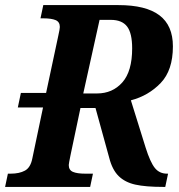

<svg xmlns="http://www.w3.org/2000/svg" viewBox="-37 -734 702 754"><path d="M-6 -52H5Q39 -52 61 -64Q83 -76 90 -112L132 -312H33L45 -369H144L192 -594Q198 -621 198 -628Q198 -648 181.5 -655Q165 -662 133 -662H122L133 -714H428Q536 -714 589 -674Q642 -634 642 -552Q642 -458 594 -408Q546 -358 477 -340L535 -154Q553 -97 571 -74.5Q589 -52 619 -52H623L612 0H603Q535 0 494.5 -9Q454 -18 429 -42.5Q404 -67 392 -114L338 -310H279L240 -125Q233 -91 233 -86Q233 -66 249.5 -59Q266 -52 298 -52H328L317 0H-17ZM344 -367Q405 -367 443.5 -410.5Q482 -454 482 -544Q482 -604 462 -630Q442 -656 398 -656H354L290 -367Z"/></svg>

Font: Noto Serif Narrow
Style: Bold Italic
Weight: 700
Width: 4
Italic angle: -12°
Designer: Monotype Design Team
Foundry: Monotype Imaging Inc.
Version: Version 1.001